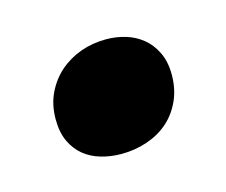

<svg xmlns="http://www.w3.org/2000/svg" viewBox="-40 -459 284 241"><g transform="rotate(-15 102.5 -338.0)"><path d="M180.2 -345.7Q180.2 -326.7 173.3 -311.8Q166.5 -296.9 154.8 -286.6Q143.1 -276.4 127.2 -271Q111.3 -265.6 93.8 -265.6Q79.6 -265.6 67.1 -269.3Q54.7 -272.9 45.4 -280.5Q36.1 -288.1 30.5 -300Q24.9 -312 24.9 -329.1Q24.9 -347.7 32 -362.5Q39.1 -377.4 51 -387.9Q63 -398.4 78.6 -404.1Q94.2 -409.7 111.8 -409.7Q125 -409.7 137.2 -406Q149.4 -402.3 158.9 -394.5Q168.5 -386.7 174.3 -374.5Q180.2 -362.3 180.2 -345.7Z"/></g></svg>

Font: Gentium Basic
Style: Bold
Weight: 700
Designer: J. Victor Gaultney and Annie Olsen
Foundry: SIL International
Version: Version 1.100